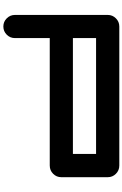

<svg xmlns="http://www.w3.org/2000/svg" viewBox="192 -942 749 1174"><g transform="rotate(90 567.0 -354.5)"><path d="M920.9 -425.3V-566.9H212.4V-425.3ZM1063 -354.5Q1063 -325.2 1042.2 -304.4Q1021.5 -283.7 991.7 -283.7H212.4V-70.8Q212.4 -41.5 191.7 -20.8Q170.9 0 141.6 0Q112.3 0 91.6 -20.8Q70.8 -41.5 70.8 -70.8V-638.2Q70.8 -667.5 91.6 -688.2Q112.3 -709 141.6 -709H991.7Q1021.5 -709 1042.2 -688.2Q1063 -667.5 1063 -638.2Z"/></g></svg>

Font: Robtronika
Style: Regular
Weight: 400
Designer: GGBot
Version: 1.00